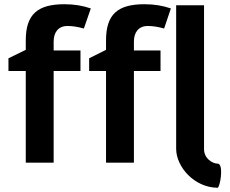

<svg xmlns="http://www.w3.org/2000/svg" viewBox="-20 -785 1088 909"><path d="M377 -650 410 -745C373 -758 331 -765 285 -765C159 -765 102 -718 102 -594V-549L20 -509V-449H102V-15H234V-449H361V-546H234V-588C234 -631 255 -662 300 -662C324 -662 348 -658 377 -650ZM757 -650 789 -745C752 -758 710 -765 664 -765C538 -765 482 -718 482 -594V-549L402 -509V-449H482V-15H614V-449H740V-546H614V-588C614 -631 635 -662 680 -662C704 -662 728 -658 757 -650ZM1011 104C1022 95 1036 14 1019 -6C1017 -9 1015 -10 1012 -10C985 -10 947 -35 946 -77V-760H814V-79C815 4 898 103 1011 104Z"/></svg>

Font: Passageway
Style: Light
Weight: 700
Foundry: Ascender Corporation
Version: Version 1.11